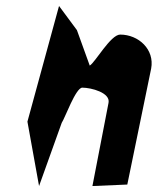

<svg xmlns="http://www.w3.org/2000/svg" viewBox="-20 -624 529 644"><path d="M72 -216 111 0 187 -212C198 -228 234 -330 256 -330C286 -330 351 -313 344 -279L290 0L407 -5L487 -394C499 -458 445 -508 383 -508C351 -508 299 -414 281 -404L238 -523L178 -604Z"/></svg>

Font: Corrode
Style: Ita
Weight: 400
Designer: Mew Too
Version: Version 0.532